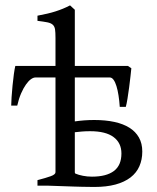

<svg xmlns="http://www.w3.org/2000/svg" viewBox="-20 -704 594 728"><path d="M321.8 -206.5Q304.7 -206.5 290.5 -205.3Q276.4 -204.1 263.7 -202.6V-50.8Q263.7 -47.9 265.6 -45.9Q278.3 -40.5 294.7 -37.4Q311 -34.2 328.6 -34.2Q383.3 -34.2 411.9 -55.7Q440.4 -77.1 440.4 -122.1Q440.4 -162.1 410.6 -184.3Q380.9 -206.5 321.8 -206.5ZM478 -445.3Q477.1 -436 474.9 -415.8Q472.7 -395.5 469.7 -373Q466.8 -350.6 463.4 -329.8Q460 -309.1 457 -298.8H434.1Q432.6 -321.8 429.4 -342Q426.3 -362.3 421.6 -377.4Q417 -392.6 410.6 -401.4Q404.3 -410.2 396.5 -410.2H263.7V-243.7Q280.3 -246.1 299.1 -247.6Q317.9 -249 337.4 -249Q379.9 -249 413.6 -241.7Q447.3 -234.4 470.7 -219.7Q494.1 -205.1 506.8 -182.6Q519.5 -160.2 519.5 -129.4Q519.5 -98.6 508.5 -73.7Q497.6 -48.8 474.9 -31.2Q452.1 -13.7 418 -4.4Q383.8 4.9 337.4 4.9Q328.6 4.9 316.2 4.6Q303.7 4.4 289.8 4.2Q275.9 3.9 261 3.4Q246.1 2.9 231.9 2.4Q198.2 1.5 161.6 0H122.1V-21Q154.3 -29.3 172.4 -35.9Q190.4 -42.5 190.4 -50.8V-410.2H114.3Q106.4 -410.2 97.2 -403.6Q87.9 -397 78.4 -383.5Q68.8 -370.1 60.1 -350.1Q51.3 -330.1 45.4 -303.7H22.5Q22.5 -314.5 23.9 -335.7Q25.4 -356.9 27.6 -380.1Q29.8 -403.3 32.7 -423.8Q35.6 -444.3 38.1 -454.1H190.4V-560.5Q190.4 -581.1 188.7 -592.5Q187 -604 179.9 -610.4Q172.9 -616.7 159.2 -619.4Q145.5 -622.1 122.1 -625V-644.5Q142.6 -648.4 159.4 -652.3Q176.3 -656.2 190.7 -660.9Q205.1 -665.5 218.3 -670.9Q231.4 -676.3 245.6 -683.6L263.7 -667V-454.1H464.8Z"/></svg>

Font: Gentium Plus CyrE
Style: Regular
Weight: 400
Designer: J. Victor Gaultney, Annie Olsen, Iska Routamaa, Becca Hirsbrunner
Foundry: SIL International
Version: Version 5.000